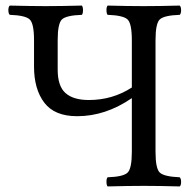

<svg xmlns="http://www.w3.org/2000/svg" viewBox="-20 -667 690 689"><path d="M102.1 -522.9Q102.1 -583 86.4 -597.4Q70.8 -611.8 15.1 -613.8Q10.3 -617.7 10 -629.9Q9.8 -642.1 15.1 -647Q95.2 -645 144 -645Q195.8 -645 273.9 -647Q277.8 -642.1 277.8 -630.1Q277.8 -618.2 273.9 -613.8Q217.8 -611.8 202.4 -597.4Q187 -583 187 -522.9V-417Q187 -357.9 215.1 -333Q243.2 -308.1 298.8 -308.1Q383.8 -308.1 453.1 -353V-522.9Q453.1 -583 437.5 -597.4Q421.9 -611.8 366.2 -613.8Q362.3 -617.7 362.1 -629.9Q361.8 -642.1 366.2 -647Q442.4 -645 495.1 -645Q549.3 -645 625 -647Q629.9 -642.1 629.9 -630.1Q629.9 -618.2 625 -613.8Q568.8 -611.8 553.5 -597.4Q538.1 -583 538.1 -522.9V-122.1Q538.1 -62 553.5 -47.6Q568.8 -33.2 625 -30.8Q629.9 -25.9 629.9 -13.9Q629.9 -2 625 2Q546.9 0 496.1 0Q444.3 0 366.2 2Q362.3 -2 362.1 -13.9Q361.8 -25.9 366.2 -30.8Q422.4 -32.7 437.7 -47.4Q453.1 -62 453.1 -122.1V-314.9Q358.9 -250 256.8 -250Q175.8 -250 138.9 -298.6Q102.1 -347.2 102.1 -428.2Z"/></svg>

Font: Linux Libertine
Style: Regular
Weight: 400
Designer: Philipp H. Poll
Foundry: Philipp H. Poll
Version: Version 5.3.0 ; ttfautohint (v0.9)